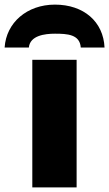

<svg xmlns="http://www.w3.org/2000/svg" viewBox="-73 -812 473 832"><path d="M165 -792C44 -792 -46 -714 -53 -606H52C57 -658 121 -666 165 -666C219 -666 273 -663 277 -606H380C375 -718 290 -792 165 -792ZM259 0V-553H67V0Z"/></svg>

Font: Noto Sans UI Black
Style: Regular
Weight: 900
Designer: Monotype Design Team
Foundry: Monotype Imaging Inc.
Version: Version 1.901